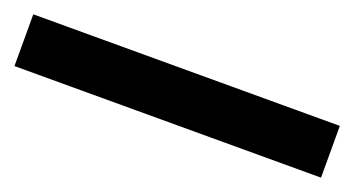

<svg xmlns="http://www.w3.org/2000/svg" viewBox="-25 -97 631 342"><g transform="rotate(20 290.5 74.0)"><path d="M0 123V24.9H581.1V123Z"/></g></svg>

Font: Bricolage Grotesque Medium
Style: Regular
Weight: 500
Designer: Mathieu Triay
Foundry: Atelier Triay
Version: Version 1.000;gftools[0.9.30]